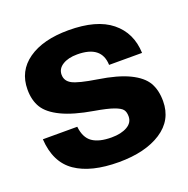

<svg xmlns="http://www.w3.org/2000/svg" viewBox="-103 -630 726 740"><g transform="rotate(-20 260.0 -260.0)"><path d="M263.2 12.2Q149.4 12.2 86.2 -31.2Q22.9 -74.7 17.1 -170.9H158.2Q163.1 -125 190.4 -106Q217.8 -86.9 269 -86.9Q308.6 -86.9 333.3 -101.1Q357.9 -115.2 357.9 -141.1Q357.9 -159.2 350.1 -169.2Q342.3 -179.2 317.1 -188.2Q292 -197.3 240.2 -206.1Q159.7 -219.7 112.1 -242.7Q64.5 -265.6 45.7 -296.1Q26.9 -326.7 26.9 -371.1Q26.9 -446.8 87.6 -489.5Q148.4 -532.2 252.9 -532.2Q368.2 -532.2 427.7 -484.1Q487.3 -436 490.2 -353H355Q352.5 -433.1 252.9 -433.1Q215.8 -433.1 192.9 -418.7Q169.9 -404.3 169.9 -379.9Q169.9 -354 194.6 -340.8Q219.2 -327.6 293.9 -315.9Q373.5 -303.7 420.2 -281Q466.8 -258.3 484.9 -227.3Q502.9 -196.3 502.9 -150.9Q502.9 -73.2 437.3 -30.5Q371.6 12.2 263.2 12.2Z"/></g></svg>

Font: Aspekta 400
Style: Bold
Weight: 700
Designer: Ivo Dolenc
Version: Version 2.000